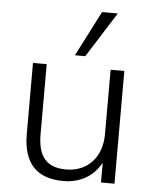

<svg xmlns="http://www.w3.org/2000/svg" viewBox="-54 -797 676 850"><g transform="rotate(5 284.5 -372.0)"><path d="M259 8C333 8 393 -26 426 -88V0H486V-501H425V-214C425 -112 362 -44 267 -44C181 -44 141 -89 141 -190V-501H80V-186C80 -55 141 8 259 8ZM262 -551H308L435 -752H365Z"/></g></svg>

Font: Poppy and Pepper Light
Style: Regular
Weight: 300
Designer: Thy Ha
Foundry: Thy Ha
Version: Version 0.001;Glyphs 3.2 (3227)